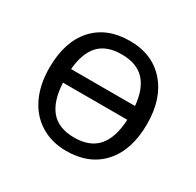

<svg xmlns="http://www.w3.org/2000/svg" viewBox="-126 -686 855 837"><g transform="rotate(30 302.0 -267.5)"><path d="M547.9 -268.1Q547.9 -137.2 481.9 -63.7Q416 9.8 299.8 9.8Q228 9.8 172.4 -23.9Q116.7 -57.6 86.4 -120.6Q56.2 -183.6 56.2 -268.1Q56.2 -398.9 121.6 -471.9Q187 -544.9 303.2 -544.9Q415.5 -544.9 481.7 -470.2Q547.9 -395.5 547.9 -268.1ZM301.8 -58.1Q378.9 -58.1 418.9 -103Q459 -147.9 463.9 -241.2H140.1Q144.5 -150.4 183.6 -104.2Q222.7 -58.1 301.8 -58.1ZM300.8 -476.1Q224.6 -476.1 186 -433.8Q147.5 -391.6 141.1 -310.1H462.9Q455.6 -392.1 416.3 -434.1Q377 -476.1 300.8 -476.1Z"/></g></svg>

Font: Zoram GWebM
Style: Regular
Weight: 400
Foundry: Ascender Corporation
Version: Version 1.000